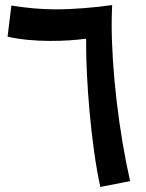

<svg xmlns="http://www.w3.org/2000/svg" viewBox="-20 -733 578 760"><path d="M377 7 495 -16C451 -211 422 -452 422 -640C422 -653 423 -696 424 -713C356 -703 271 -696 199 -696C141 -696 81 -702 25 -711L10 -588C55 -577 119 -571 178 -571C231 -571 279 -574 321 -580V-555C321 -417 339 -169 377 7Z"/></svg>

Font: Wafeq Semi Bold
Style: Regular
Weight: 600
Designer: Rasmus Andersson & Azza Alameddine
Foundry: Google & TypeTogether
Version: Version 3.000;January 28, 2025;FontCreator 15.0.0.3014 64-bi